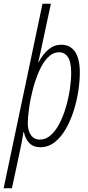

<svg xmlns="http://www.w3.org/2000/svg" viewBox="-63 -780 474 1030"><path d="M-43.5 230 165 -759.8H210L152.8 -493.2Q149.4 -477.1 147 -466.8Q144.5 -456.5 142.1 -447.3H144.5Q167.5 -489.7 197.3 -514.9Q227.1 -540 266.1 -540Q314 -540 339.6 -502.2Q365.2 -464.4 365.2 -391.6Q365.2 -344.7 356.9 -290.5Q348.6 -236.3 331.5 -183.3Q314.5 -130.4 289.1 -86.7Q263.7 -43 229.7 -16.6Q195.8 9.8 153.3 9.8Q115.7 9.8 93.8 -13.2Q71.8 -36.1 65.4 -71.8H63Q60.1 -50.8 55.2 -26.1Q50.3 -1.5 45.9 20.5L1 230ZM150.9 -31.2Q183.6 -31.2 210.4 -55.7Q237.3 -80.1 257.6 -120.4Q277.8 -160.6 291.5 -208.5Q305.2 -256.3 312 -303.5Q318.8 -350.6 318.8 -388.7Q318.8 -447.3 301.5 -473.4Q284.2 -499.5 254.4 -499.5Q220.2 -499.5 193.4 -471.4Q166.5 -443.4 147.2 -399.2Q127.9 -355 114.7 -306.6Q100.1 -251 93 -199.5Q85.9 -147.9 85.9 -120.6Q85.9 -79.6 102.8 -55.4Q119.6 -31.2 150.9 -31.2Z"/></svg>

Font: Open Sans Condensed Light
Style: Italic
Weight: 300
Width: 3
Italic angle: -12°
Designer: Monotype Design Team
Foundry: Monotype Imaging Inc.
Version: Version 3.000; ttfautohint (v1.8.4)